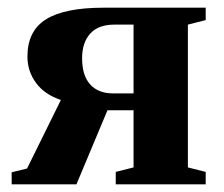

<svg xmlns="http://www.w3.org/2000/svg" viewBox="-20 -479 581 499"><path d="M327.1 -43.9V-192.4H259.3L178.7 0H10.3V-31.2L50.3 -41L138.2 -219.2Q95.7 -233.4 73.5 -263.7Q51.3 -293.9 51.3 -332Q51.3 -398.9 99.9 -429Q148.4 -459 249 -459H514.6V-426.8L468.3 -415V-43.9L514.6 -32.2V0H280.8V-32.2ZM327.1 -415H276.9Q235.8 -415 214.6 -391.8Q193.4 -368.7 193.4 -327.6Q193.4 -282.7 214.4 -259.5Q235.4 -236.3 273.9 -236.3H327.1Z"/></svg>

Font: Tinos
Style: Bold
Weight: 700
Designer: Steve Matteson
Foundry: Monotype Imaging Inc.
Version: Version 1.23